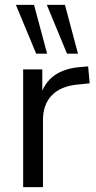

<svg xmlns="http://www.w3.org/2000/svg" viewBox="-20 -773 398 793"><path d="M75.6 0V-486.3H154.7V-371H144.7Q161.8 -430.5 203.9 -460.9Q246 -491.3 315 -496.3L344 -498.8L350.4 -428.9L298.6 -423.5Q230.7 -416.9 194.1 -379.3Q157.5 -341.7 157.5 -277.3V0ZM256.7 -551.3 173.5 -752.8H248.3L302.1 -551.3ZM129.4 -551.3 45.7 -752.8H120.5L174.7 -551.3Z"/></svg>

Font: Nunito Sans 12pt ExtraLight
Style: Regular
Weight: 200
Version: Version 3.101;gftools[0.9.27]